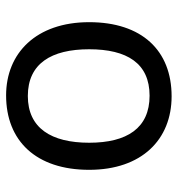

<svg xmlns="http://www.w3.org/2000/svg" viewBox="4 -590 596 645"><g transform="rotate(90 302.5 -268.0)"><path d="M551 -269C551 -446 449 -546 304 -546C150 -546 55 -446 55 -269C55 -91 159 10 301 10C454 10 551 -91 551 -269ZM146 -269C146 -396 193 -472 302 -472C411 -472 460 -396 460 -269C460 -142 411 -63 303 -63C194 -63 146 -142 146 -269Z"/></g></svg>

Font: Noto Sans Runic
Style: Regular
Weight: 400
Designer: Monotype Design Team
Foundry: Monotype Imaging Inc.
Version: Version 2.002